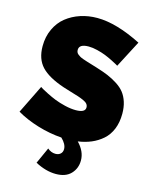

<svg xmlns="http://www.w3.org/2000/svg" viewBox="-135 -804 887 1113"><g transform="rotate(15 308.5 -248.0)"><path d="M591.8 -216.8Q591.8 -164.6 575.2 -124Q558.6 -83.5 528.8 -57.6Q499 -31.7 463.1 -16.6Q427.2 -1.5 383.8 4.9Q430.2 52.7 430.2 106.9Q430.2 154.8 399.2 187.5Q368.2 220.2 309.1 220.2Q249 220.2 185.1 186L229 88.9Q251 107.9 276.9 107.9Q295.4 107.9 307.1 97.4Q318.8 86.9 318.8 68.8Q318.8 39.1 286.1 7.8Q214.8 2.9 142.3 -19Q69.8 -41 13.2 -74.2L97.2 -245.1Q102.1 -241.7 110.6 -236.6Q119.1 -231.4 145.8 -218Q172.4 -204.6 198.2 -194.3Q224.1 -184.1 259.5 -175.5Q294.9 -167 325.2 -167Q381.8 -167 381.8 -198.2Q381.8 -210 374.5 -219Q367.2 -228 350.1 -235.6Q333 -243.2 317.1 -248.3Q301.3 -253.4 272.2 -262Q243.2 -270.5 224.1 -276.9Q128.4 -309.1 86.2 -354.2Q43.9 -399.4 43.9 -476.1Q43.9 -533.2 65.7 -579.6Q87.4 -626 124.3 -655.3Q161.1 -684.6 208.5 -700.2Q255.9 -715.8 309.1 -715.8Q422.9 -715.8 575.2 -639.2L491.2 -478Q486.8 -480.5 479.5 -484.9Q472.2 -489.3 449.7 -500.5Q427.2 -511.7 405.8 -520.3Q384.3 -528.8 355.7 -535.9Q327.1 -543 303.2 -543Q246.1 -543 246.1 -507.8Q246.1 -500 248.8 -493.7Q251.5 -487.3 258.3 -481.9Q265.1 -476.6 271.7 -472.7Q278.3 -468.8 292 -463.9Q305.7 -459 315.4 -456.1Q325.2 -453.1 345.2 -447Q365.2 -440.9 377.9 -437Q420.9 -423.8 450.9 -411.1Q481 -398.4 509.3 -380.1Q537.6 -361.8 554.7 -339.8Q571.8 -317.9 581.8 -286.9Q591.8 -255.9 591.8 -216.8Z"/></g></svg>

Font: Rawline Black
Style: Regular
Weight: 900
Designer: Matt McInerney, Pablo Impallari, Rodrigo Fuenzalida
Foundry: Matt McInerney, Pablo Impallari, Rodrigo Fuenzalida
Version: Version 4.020;PS 004.020;hotconv 1.0.88;makeotf.lib2.5.64775